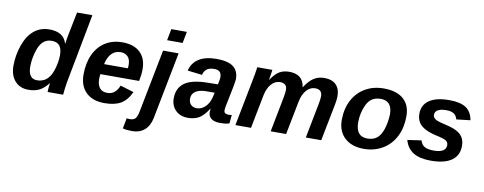

<svg xmlns="http://www.w3.org/2000/svg" viewBox="-73 -1093 4204 1669"><g transform="rotate(10 2028.5 -259.0)"><path d="M191.4 10.3Q116.2 10.3 72.3 -39.6Q28.3 -89.4 28.3 -172.9Q28.3 -266.6 59.6 -355.5Q90.8 -444.8 147.2 -491.5Q203.6 -538.1 283.2 -538.1Q345.7 -538.1 384 -513.9Q422.4 -489.7 436.5 -441.4H439Q439.9 -451.2 442.9 -470.7Q445.8 -490.2 451.7 -520.5L492.7 -724.6H627.9L511.7 -112.8Q506.8 -85.4 503.4 -57.1Q500 -28.8 497.6 0H360.4Q360.4 -30.8 367.7 -78.1H365.7Q331.1 -32.7 290.8 -11.2Q250.5 10.3 191.4 10.3ZM251.5 -84Q328.1 -84 367.7 -152.8Q381.3 -176.3 390.9 -208.3Q400.4 -240.2 405.8 -273.2Q411.1 -306.2 411.1 -332.5Q411.1 -391.1 388.2 -417.7Q365.2 -444.3 319.3 -444.3Q270 -444.3 238.3 -410.6Q217.3 -388.2 202.9 -350.8Q188.5 -313.5 180.9 -271.2Q173.3 -229 173.3 -191.9Q173.3 -138.2 192.9 -111.1Q212.4 -84 251.5 -84Z M785.6 -232.4Q782.2 -215.3 782.2 -189Q782.2 -137.2 804.9 -109.6Q827.6 -82 872.1 -82Q908.2 -82 934.1 -102.5Q960 -123 976.1 -164.6L1095.7 -128.4Q1059.1 -50.8 1004.9 -20.5Q950.7 9.8 862.8 9.8Q758.8 9.8 700.2 -46.6Q641.6 -103 641.6 -204.1Q641.6 -305.2 676.8 -381.3Q711.9 -457 776.6 -497.6Q841.3 -538.1 926.3 -538.1Q1028.3 -538.1 1083.7 -485.6Q1139.2 -433.1 1139.2 -337.4Q1139.2 -289.1 1127.4 -232.4ZM801.8 -323.7H1012.2L1013.7 -351.1Q1013.7 -403.3 989.5 -427.2Q965.3 -451.2 926.3 -451.2Q879.4 -451.2 847.4 -418.7Q815.4 -386.2 801.8 -323.7Z M1461.9 -724.6 1442.4 -623.5H1305.2L1324.7 -724.6ZM1140.6 207.5Q1093.3 207.5 1059.6 198.2L1077.1 106.4Q1084 106.9 1091.3 107.7Q1098.6 108.4 1105.5 108.4Q1138.2 108.4 1153.6 91.6Q1168.9 74.7 1177.7 29.3L1286.6 -528.3H1423.8L1308.6 62.5Q1294.4 132.8 1251.7 170.2Q1209 207.5 1140.6 207.5Z M1880.4 4.9Q1831.5 4.9 1805.2 -15.6Q1778.8 -36.1 1778.8 -69.8Q1778.8 -79.1 1779.5 -86.9Q1780.3 -94.7 1781.2 -101.1H1778.3Q1737.3 -37.6 1697.3 -13.9Q1657.2 9.8 1599.6 9.8Q1531.2 9.8 1490.5 -31Q1449.7 -71.8 1449.7 -135.7Q1449.7 -226.1 1512 -272.2Q1574.2 -318.4 1713.9 -320.8L1807.1 -322.3Q1817.4 -368.7 1817.4 -386.2Q1817.4 -417.5 1802 -433.1Q1786.6 -448.7 1755.4 -448.7Q1709.5 -448.7 1687 -430.9Q1664.6 -413.1 1656.2 -379.4L1527.8 -394.5Q1544.4 -464.8 1602.8 -501.5Q1661.1 -538.1 1757.8 -538.1Q1858.9 -538.1 1906 -502.4Q1953.1 -466.8 1953.1 -394Q1953.1 -376 1941.4 -317.4L1906.7 -145Q1902.8 -121.6 1902.8 -109.9Q1902.8 -89.8 1916.5 -84Q1930.2 -78.1 1941.4 -78.1Q1957.5 -78.1 1971.7 -81.5L1964.8 -5.9Q1944.3 2 1923.3 3.4Q1902.3 4.9 1880.4 4.9ZM1589.8 -158.7Q1589.8 -124.5 1609.1 -105.2Q1628.4 -85.9 1661.1 -85.9Q1700.2 -85.9 1732.4 -115.2Q1749.5 -130.4 1762 -152.1Q1774.4 -173.8 1781.2 -200.7L1792 -245.6H1712.9Q1684.1 -245.1 1661.1 -239Q1638.2 -232.9 1622.1 -221.7Q1606.4 -210.9 1598.1 -194.8Q1589.8 -178.7 1589.8 -158.7Z M2329.6 0 2389.6 -310.1Q2397.9 -356 2397.9 -376.5Q2397.9 -406.2 2382.6 -420.9Q2367.2 -435.5 2336.4 -435.5Q2293.5 -435.5 2260 -398.7Q2226.6 -361.8 2213.4 -294.9L2155.8 0H2018.1L2099.1 -415.5Q2108.9 -461.9 2118.2 -528.3H2251Q2251 -524.9 2248.5 -508.1Q2246.1 -491.2 2242.9 -471.4Q2239.7 -451.7 2237.3 -438H2238.8Q2276.4 -494.6 2312.7 -516.1Q2349.1 -537.6 2398.9 -537.6Q2522.5 -537.6 2536.6 -424.3Q2575.7 -485.4 2616 -511.5Q2656.2 -537.6 2709.5 -537.6Q2776.9 -537.6 2812.7 -502Q2848.6 -466.3 2848.6 -398.9Q2848.6 -368.2 2838.4 -318.8L2775.9 0H2639.6L2699.2 -306.2Q2708 -350.1 2708 -376.5Q2707.5 -406.2 2692.1 -420.9Q2676.8 -435.5 2646.5 -435.5Q2602.1 -435.5 2569.3 -397.9Q2536.6 -360.4 2523.9 -296.4L2465.8 0Z M3468.8 -333.5Q3468.8 -283.2 3459 -238Q3449.2 -192.9 3429.2 -153.8Q3389.2 -75.2 3316.2 -32.7Q3243.2 9.8 3151.4 9.8Q3044.9 9.8 2982.9 -47.6Q2920.9 -105 2920.9 -204.6Q2920.9 -302.7 2960 -378.4Q2999 -454.1 3070.6 -495.8Q3142.1 -537.6 3233.9 -537.6Q3348.6 -537.6 3408.7 -484.1Q3468.8 -430.7 3468.8 -333.5ZM3325.2 -323.2Q3325.2 -443.8 3223.6 -443.8Q3168.5 -443.8 3135.3 -414.6Q3113.3 -395 3097.4 -361.1Q3081.5 -327.1 3073.2 -287.4Q3064.9 -247.6 3064.9 -210.4Q3064.9 -147 3090.3 -115.5Q3115.7 -84 3166.5 -84Q3193.8 -84 3215.6 -91.1Q3237.3 -98.1 3253.4 -111.8Q3285.2 -139.2 3303.5 -195.3Q3321.8 -251.5 3325.2 -323.2Z M3989.3 -163.1Q3989.3 -78.1 3926.5 -34.2Q3863.8 9.8 3743.7 9.8Q3645.5 9.8 3588.9 -24.9Q3532.2 -59.6 3512.2 -132.3L3634.8 -149.9Q3645 -113.3 3672.4 -97.2Q3699.7 -81.1 3753.4 -81.1Q3861.8 -81.1 3861.8 -147.5Q3861.8 -172.4 3841.8 -186.5Q3821.3 -199.7 3752.4 -214.4Q3693.8 -227.5 3656.2 -247.1Q3613.3 -269.5 3594.5 -301Q3575.7 -332.5 3575.7 -375.5Q3575.7 -453.6 3637 -495.1Q3698.2 -536.6 3812 -536.6Q3912.6 -536.6 3961.9 -502.2Q4011.2 -467.8 4022.9 -396L3900.4 -381.8Q3892.1 -415.5 3868.2 -430.7Q3844.2 -445.8 3802.7 -445.8Q3752.4 -445.8 3727.5 -431.2Q3702.6 -416.5 3702.6 -387.2Q3702.6 -371.1 3712.4 -360.4Q3722.2 -349.6 3740.2 -341.8Q3757.8 -334 3827.1 -317.9Q3893.6 -302.7 3930.7 -278.3Q3961.9 -257.8 3975.6 -229.2Q3989.3 -200.7 3989.3 -163.1Z"/></g></svg>

Font: Arimo
Style: Italic
Weight: 400
Italic angle: -12°
Designer: Steve Matteson
Foundry: Monotype Imaging Inc.
Version: Version 1.33